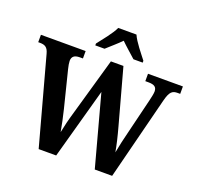

<svg xmlns="http://www.w3.org/2000/svg" viewBox="-155 -1099 1307 1267"><g transform="rotate(20 498.5 -465.5)"><path d="M361 -784V-771H426C452 -795 499 -835 527 -864C555 -836 604 -794 629 -771H694V-784C665 -822 611 -886 592 -931H464C444 -886 390 -822 361 -784ZM78 -609 244 0H367L504 -496L638 0H760L908 -584C925 -650 943 -662 979 -662H997V-714H752V-662H774C815 -662 833 -650 833 -618C833 -603 826 -573 821 -552L764 -318C749 -259 735 -198 727 -153C719 -198 706 -255 688 -320L582 -707H494L379 -304C362 -247 351 -200 342 -155C335 -198 322 -256 310 -306L246 -562C241 -580 237 -606 237 -617C237 -648 255 -662 292 -662H314V-714H0V-662H12C48 -662 67 -651 78 -609Z"/></g></svg>

Font: Noto Serif Ethiopic SemiCondensed
Style: Bold
Weight: 700
Width: 4
Designer: Monotype Design Team
Foundry: Monotype Imaging Inc.
Version: Version 2.102